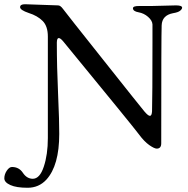

<svg xmlns="http://www.w3.org/2000/svg" viewBox="-92 -678 881 898"><path d="M759.8 -642.1Q759.8 -635.7 750.5 -627.9Q741.2 -620.1 716.8 -616.2Q666 -606.4 664.1 -559.6Q662.1 -512.7 662.1 -7.8Q662.1 17.1 641.1 17.1Q629.9 17.1 606 0.5Q582 -16.6 557.6 -49.8Q533.2 -83 204.1 -483.9Q190.9 -500 182.6 -500Q174.3 -500 173.8 -479Q173.8 -367.2 179.7 -237.3Q185.5 -107.4 185.1 -51.8Q185.1 96.2 125 162.1Q89.8 200.2 37.1 200.2Q-15.6 200.2 -43.5 187.5Q-71.8 174.8 -71.8 156.2Q-71.8 137.7 -60.5 120.6Q-48.8 103 -36.1 103Q-2.9 103 15.1 130.4Q33.2 157.7 61 158.2Q94.2 158.2 112.8 101.6Q131.8 44.9 131.8 -32.2V-506.8Q131.8 -555.7 107.4 -580.1Q83 -604.5 42.5 -617.2Q2 -630.9 2 -644.5Q2 -658.2 24.9 -658.2L179.2 -652.8Q190.4 -653.3 203.1 -635.7Q215.8 -618.2 390.6 -398.4Q564.9 -178.7 583 -157.2Q601.1 -135.7 609.4 -136.2Q617.7 -136.2 619.1 -157.2Q621.1 -221.2 621.1 -477.1V-564Q620.1 -582 600.6 -599.1Q581.1 -616.2 555.7 -620.6Q530.3 -625 529.8 -639.2Q529.8 -650.4 559.1 -649.9H616.2L731 -652.8Q759.8 -652.8 759.8 -642.1Z"/></svg>

Font: EBGaramond
Style: Regular
Weight: 400
Version: Version 000.012g